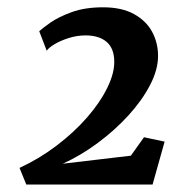

<svg xmlns="http://www.w3.org/2000/svg" viewBox="-20 -928 471 526"><path d="M52 -422.5 33.5 -468Q87.5 -493 135 -529Q182.5 -565 218.5 -606.2Q254.5 -647.5 274.2 -688Q294 -728.5 293 -761.5Q292 -797 271.2 -814Q250.5 -831 214.5 -831Q191 -831 168.2 -823.8Q145.5 -816.5 129.2 -806.8Q113 -797 108 -789L87.5 -842.5Q95.5 -850 117.8 -865.8Q140 -881.5 176.5 -894.8Q213 -908 262.5 -908Q313.5 -908 347 -889.5Q380.5 -871 396.8 -840.8Q413 -810.5 413 -775Q413 -737 391 -694.8Q369 -652.5 331.8 -611.8Q294.5 -571 248 -536.5Q201.5 -502 152 -479.5L338.5 -501.5L374.5 -552L431 -540L398 -422.5Z"/></svg>

Font: Merriweather Light 18pt Black
Style: Italic
Weight: 900
Italic angle: -7.8°
Version: Version 2.101